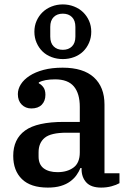

<svg xmlns="http://www.w3.org/2000/svg" viewBox="-20 -839 593 871"><path d="M197 12Q119 12 79.5 -26.5Q40 -65 40 -132Q40 -208 94 -247Q148 -286 270 -286H342V-354Q342 -415 315 -447Q288 -479 230 -479Q181 -479 156 -465V-461Q167 -456 176.5 -443.5Q186 -431 186 -409Q186 -381 169.5 -364Q153 -347 122 -347Q96 -347 78.5 -364.5Q61 -382 61 -412Q61 -435 74.5 -456.5Q88 -478 114 -495Q140 -512 177.5 -522Q215 -532 264 -532Q358 -532 406 -488Q454 -444 454 -365V-53H522V-8Q508 0 486 6Q464 12 439 12Q393 12 371.5 -11.5Q350 -35 350 -72V-77H345Q338 -60 327 -44.5Q316 -29 298.5 -16Q281 -3 256 4.5Q231 12 197 12ZM241 -58Q285 -58 313.5 -79Q342 -100 342 -148V-237H282Q211 -237 183 -214Q155 -191 155 -148V-129Q155 -93 178 -75.5Q201 -58 241 -58ZM265 -613Q291 -613 306.5 -628.5Q322 -644 322 -673V-717Q322 -746 306.5 -761.5Q291 -777 265 -777Q239 -777 223.5 -761.5Q208 -746 208 -717V-673Q208 -644 223.5 -628.5Q239 -613 265 -613ZM265 -571Q238 -571 214 -580Q190 -589 173 -605.5Q156 -622 146 -645Q136 -668 136 -695Q136 -722 146 -744.5Q156 -767 173 -783.5Q190 -800 214 -809.5Q238 -819 265 -819Q292 -819 316 -809.5Q340 -800 357 -783.5Q374 -767 384 -744.5Q394 -722 394 -695Q394 -668 384 -645Q374 -622 357 -605.5Q340 -589 316 -580Q292 -571 265 -571Z"/></svg>

Font: IBM Plex Serif Medm
Style: Regular
Weight: 500
Designer: Mike Abbink, Paul van der Laan, Pieter van Rosmalen
Foundry: Bold Monday
Version: Version 3.001